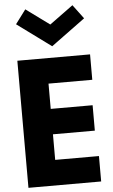

<svg xmlns="http://www.w3.org/2000/svg" viewBox="-71 -1197 729 1242"><g transform="rotate(-5 293.5 -576.0)"><path d="M74.2 -1061 142.1 -1151.9 294.9 -1040 448.2 -1151.9 516.1 -1061 294.9 -898.9ZM62 0V-825.2H534.2V-660.2H250V-496.1H522V-331.1H250V-165H534.2V0Z"/></g></svg>

Font: Hussar Preview
Style: Bold
Weight: 700
Foundry: Cannot Into Space Fonts, PlusOne Fonts
Version: Version 2.29RC2 "Millennial"